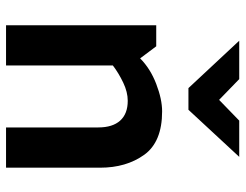

<svg xmlns="http://www.w3.org/2000/svg" viewBox="-106 -686 793 620"><g transform="rotate(90 290.0 -376.5)"><path d="M112 -753H236L303 -688L370 -753H487L335 -589H265ZM169 -433Q202 -466 251.5 -485Q301 -504 340 -504Q439 -504 480.5 -446Q522 -388 522 -304V0H392V-298Q392 -344 370 -368.5Q348 -393 306 -393Q278 -393 247.5 -378.5Q217 -364 192 -345V0H62V-485H130Z"/></g></svg>

Font: Palanquin Dark
Style: Regular
Weight: 400
Designer: Pria Ravichandran
Version: Version 1.000